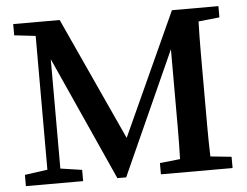

<svg xmlns="http://www.w3.org/2000/svg" viewBox="-49 -722 1007 782"><g transform="rotate(-5 454.5 -331.0)"><path d="M785 -607Q783 -544 783 -480.5Q783 -417 783 -352V-310Q783 -246 783 -182.5Q783 -119 785 -55L871 -46V0H578V-46L661 -55Q663 -118 663 -181.5Q663 -245 663 -310V-504L436 0H400L172 -506V-59L260 -46V0H26V-46L119 -59V-606L32 -616V-662H222L452 -160L681 -662H871V-616Z"/></g></svg>

Font: Source Serif Pro Semibold
Style: Regular
Weight: 600
Designer: Frank Grießhammer
Foundry: Adobe Systems Incorporated
Version: Version 1.014;PS Version 1.0;hotconv 1.0.73;makeotf.lib2.5.5